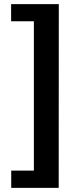

<svg xmlns="http://www.w3.org/2000/svg" viewBox="-20 -743 377 924"><path d="M263 -723H33.5V-640.5H143V78H34V161H262.5Z"/></svg>

Font: Public Sans
Style: Bold
Weight: 700
Designer: The Public Sans project authors (U.S. Web Design System). Libre Franklin designed by Pablo Impallari and Rodrigo Fuenzal
Version: Version 1.008; ttfautohint (v1.8.1) -l 8 -r 50 -G 200 -x 14 